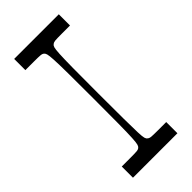

<svg xmlns="http://www.w3.org/2000/svg" viewBox="-224 -750 800 800"><g transform="rotate(-45 175.5 -350.0)"><path d="M44 0V-66Q60 -66 71.5 -66Q83 -66 93 -66Q122 -66 132.5 -67Q143 -68 148 -73Q152 -76 154.5 -84.5Q157 -93 158.5 -119.5Q160 -146 160.5 -200.5Q161 -255 161 -350Q161 -445 160.5 -499.5Q160 -554 158.5 -580.5Q157 -607 154.5 -615.5Q152 -624 148 -627Q143 -632 132.5 -633Q122 -634 93 -634Q83 -634 71.5 -634Q60 -634 44 -634V-700H307V-634Q293 -634 280.5 -634Q268 -634 258 -634Q229 -634 219 -633Q209 -632 204 -627Q199 -624 196.5 -615.5Q194 -607 192.5 -580.5Q191 -554 190.5 -499.5Q190 -445 190 -350Q190 -255 190.5 -200.5Q191 -146 192 -119.5Q193 -93 195.5 -84.5Q198 -76 203 -73Q208 -68 218.5 -67Q229 -66 257 -66Q267 -66 279.5 -66Q292 -66 306 -66V0Z"/></g></svg>

Font: Ojuju ExtraLight
Style: Regular
Weight: 400
Version: Version 1.000